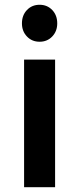

<svg xmlns="http://www.w3.org/2000/svg" viewBox="-20 -785 331 805"><path d="M81 -535H211V0H81ZM220 -687Q220 -654 199 -632Q178 -610 146 -610Q114 -610 93 -632Q72 -654 72 -687Q72 -721 93 -743Q114 -765 146 -765Q178 -765 199 -743Q220 -721 220 -687Z"/></svg>

Font: Montserrat arm2 Medium
Style: Regular
Weight: 500
Designer: Julieta Ulanovsky
Foundry: Julieta Ulanovsky
Version: Version 6.000